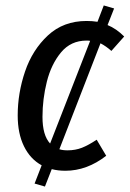

<svg xmlns="http://www.w3.org/2000/svg" viewBox="-20 -615 476 705"><path d="M349 -456 198 -67Q210 -63 228 -63Q257 -63 281 -72.5Q305 -82 335 -102L370 -43Q299 12 220 12Q193 12 170 6L145 70L107 59L133 -8Q91 -31 68 -78Q45 -125 45 -191Q45 -273 72 -352.5Q99 -432 156 -485Q213 -538 298 -538Q319 -538 338 -535L361 -595L399 -584L375 -523Q407 -510 436 -481L389 -428Q370 -445 349 -456ZM311 -465Q307 -466 298 -466Q240 -466 204 -422.5Q168 -379 152 -315Q136 -251 136 -186Q136 -118 164 -88Z"/></svg>

Font: Fira Sans Condensed
Style: Italic
Weight: 400
Width: 3
Italic angle: -8°
Designer: bBox Type GmbH & Carrois Corporate GbR & Edenspiekermann AG
Foundry: bBox Type GmbH & Carrois Corporate GbR & Edenspiekermann AG
Version: Version 4.301